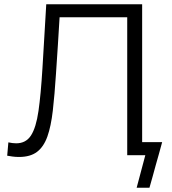

<svg xmlns="http://www.w3.org/2000/svg" viewBox="-20 -733 812 907"><path d="M70 8.5Q54 8.5 39.2 6.5Q24.5 4.5 14 2.5L19.5 -60.5Q39.5 -56 56.5 -56Q102.5 -56 126.5 -93.2Q150.5 -130.5 161.8 -208.8Q173 -287 180.5 -410Q185 -485.5 189.5 -561Q194 -636.5 198.5 -713H651.5V-61.5H746Q738.5 -33.5 730.8 -6Q723 21.5 715.5 48Q708 74.5 701 101Q693.5 127.5 686 154H625.5L666.5 0H581V-651.5H261.5Q257.5 -586.5 253.5 -521Q249 -455 244.5 -385Q238 -284.5 229.5 -210.5Q221 -136.5 203.8 -88Q186.5 -39.5 154.8 -15.5Q123 8.5 70 8.5Z"/></svg>

Font: Heraclito Light
Style: Regular
Weight: 300
Designer: Kostas Bartsokas (font) & Cristiano Sobral (main changes)
Foundry: Kostas Bartsokas (font) & Cristiano Sobral (main changes)
Version: Version 1.00;July 8, 2020;FontCreator 13.0.0.2655 64-bit